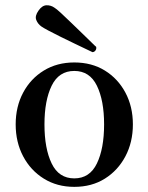

<svg xmlns="http://www.w3.org/2000/svg" viewBox="-20 -715 574 747"><path d="M269 12Q202 12 150.5 -20Q99 -52 70 -107Q41 -162 41 -231Q41 -300 70 -354.5Q99 -409 150.5 -440.5Q202 -472 269 -472Q337 -472 388 -440.5Q439 -409 468 -354.5Q497 -300 497 -231Q497 -162 468 -107Q439 -52 388 -20Q337 12 269 12ZM269 -21Q329 -21 357 -79Q385 -137 385 -231Q385 -324 357 -381.5Q329 -439 269 -439Q209 -439 181 -381.5Q153 -324 153 -231Q153 -137 181 -79Q209 -21 269 -21ZM340 -512Q336 -514 317 -523Q298 -532 271 -545Q244 -558 216.5 -571.5Q189 -585 168.5 -596Q148 -607 141 -612Q127 -622 121 -637.5Q115 -653 130 -674Q144 -694 161 -694.5Q178 -695 192 -685Q199 -681 216.5 -665Q234 -649 256 -627.5Q278 -606 299.5 -585.5Q321 -565 336 -550Q351 -535 354 -533Q356 -526 352 -519.5Q348 -513 340 -512Z"/></svg>

Font: Zen Old Mincho
Style: Bold
Weight: 700
Designer: Yoshimichi Ohira
Foundry: Positype
Version: Version 1.500